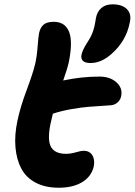

<svg xmlns="http://www.w3.org/2000/svg" viewBox="-20 -857 624 890"><path d="M399.9 -564.9Q374.5 -564.9 364.3 -575Q354 -585 357.9 -604Q362.3 -624.5 382.8 -657.2Q393.1 -672.9 400.4 -686.8Q407.7 -700.7 411.9 -714.1Q416 -727.5 417.7 -734.6Q419.4 -741.7 421.9 -756.1Q424.3 -770.5 424.8 -773.9Q430.2 -802.7 449.7 -819.8Q469.2 -836.9 502 -836.9Q546.4 -836.9 568.4 -814.5Q590.3 -792 582 -754.9Q566.4 -668.9 498 -607.9Q450.2 -564.9 399.9 -564.9ZM252.9 13.2Q189.9 13.2 145.8 -10Q101.6 -33.2 79.3 -74.5Q57.1 -115.7 51.8 -172.9Q46.4 -230 61 -297.9Q74.2 -361.3 103.8 -440.2Q133.3 -519 143.1 -561Q151.4 -598.1 154.5 -642.6Q157.7 -687 161.1 -703.1Q166 -728 181.2 -741.9Q196.3 -755.9 229 -755.9Q281.2 -755.9 299.8 -710.4Q318.4 -665 298.8 -567.9Q291.5 -536.1 272.9 -483.9Q357.4 -502 440.9 -502Q490.2 -502 519.5 -475.6Q548.8 -449.2 542 -413.1Q539.1 -395.5 525.9 -383.1Q512.7 -370.6 494.1 -369.1Q423.8 -364.7 389.6 -361.8Q355.5 -358.9 310.5 -351.1Q265.6 -343.3 225.1 -330.1Q216.3 -294.9 213.9 -282.2Q198.7 -207.5 216.6 -175.8Q234.4 -144 286.1 -144Q307.6 -144 332 -151.1Q356.4 -158.2 367.2 -158.2Q394.5 -158.2 407.5 -138.2Q420.4 -118.2 415 -86.9Q404.3 -39.1 361.3 -12.9Q318.4 13.2 252.9 13.2Z"/></svg>

Font: Shantell Sans Irregular
Style: Bold Italic
Weight: 700
Italic angle: -11.31°
Designer: Stephen Nixon, Anya Danilova, Shantell Martin
Foundry: Arrow Type
Version: Version 1.006;[9816181b4]